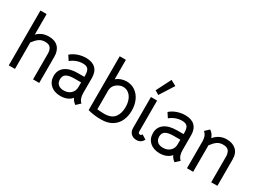

<svg xmlns="http://www.w3.org/2000/svg" viewBox="-33 -1492 2980 2207"><g transform="rotate(30 1457.0 -388.5)"><path d="M160 -727V-454Q220 -517 313 -517Q395 -517 438.5 -472Q482 -427 482 -348V1H400V-337Q400 -388 379 -415.5Q358 -443 307 -443Q260 -443 228.5 -421Q197 -399 160 -351V1H78V-727Z M914 -51Q891 -22 852.5 -6Q814 10 766 10Q684 10 634.5 -35Q585 -80 585 -154Q585 -232 644 -275.5Q703 -319 809 -319H896V-340Q896 -397 875.5 -420.5Q855 -444 806 -444Q764 -444 723.5 -429Q683 -414 649 -386L609 -447Q645 -480 698 -499Q751 -518 807 -518Q890 -518 934 -475Q978 -432 978 -351V-152Q978 -73 1021 -37L968 13Q930 -13 914 -51ZM896 -184V-245H809Q734 -245 700.5 -223.5Q667 -202 667 -155Q667 -112 693.5 -88Q720 -64 767 -64Q825 -64 860.5 -97.5Q896 -131 896 -184Z M1211 4Q1191 2 1166 -3.5Q1141 -9 1130 -13V-727H1212V-469Q1240 -493 1274.5 -505Q1309 -517 1346 -517Q1410 -517 1459.5 -483Q1509 -449 1536 -389Q1563 -329 1563 -254Q1563 -181 1536 -121.5Q1509 -62 1451.5 -26Q1394 10 1306 10Q1256 10 1211 4ZM1481 -253Q1481 -312 1462.5 -355Q1444 -398 1412.5 -420.5Q1381 -443 1343 -443Q1301 -443 1259 -413Q1217 -382 1212 -328V-71L1251 -67Q1271 -65 1305 -65Q1399 -65 1440 -117Q1481 -169 1481 -253Z M1782 -63Q1798 -63 1807 -81L1866 -44Q1852 -18 1829.5 -3.5Q1807 11 1777 11Q1730 11 1702.5 -16.5Q1675 -44 1675 -92V-501H1757V-89Q1757 -78 1764 -70.5Q1771 -63 1782 -63ZM1683 -595 1782 -790 1855 -750 1736 -563Z M2231 -51Q2208 -22 2169.5 -6Q2131 10 2083 10Q2001 10 1951.5 -35Q1902 -80 1902 -154Q1902 -232 1961 -275.5Q2020 -319 2126 -319H2213V-340Q2213 -397 2192.5 -420.5Q2172 -444 2123 -444Q2081 -444 2040.5 -429Q2000 -414 1966 -386L1926 -447Q1962 -480 2015 -499Q2068 -518 2124 -518Q2207 -518 2251 -475Q2295 -432 2295 -351V-152Q2295 -73 2338 -37L2285 13Q2247 -13 2231 -51ZM2213 -184V-245H2126Q2051 -245 2017.5 -223.5Q1984 -202 1984 -155Q1984 -112 2010.5 -88Q2037 -64 2084 -64Q2142 -64 2177.5 -97.5Q2213 -131 2213 -184Z M2398 -468 2451 -518Q2492 -494 2512 -438Q2577 -516 2675 -516Q2754 -516 2800.5 -473Q2847 -430 2847 -348V1L2765 2V-337Q2765 -386 2744 -414Q2723 -442 2670 -442Q2624 -442 2592.5 -420.5Q2561 -399 2525 -351V1H2443V-354Q2443 -389 2433.5 -417Q2424 -445 2398 -468Z"/></g></svg>

Font: Bellota Text
Style: Bold
Weight: 700
Designer: Kemie Guaida
Foundry: Kemie Guaida
Version: Version 4.001